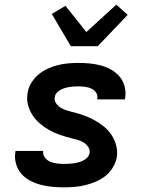

<svg xmlns="http://www.w3.org/2000/svg" viewBox="-20 -799 640 827"><path d="M255 8Q229 8 203.5 5.5Q178 3 154 -3.5Q130 -10 108.5 -21.5Q87 -33 71.5 -51Q56 -69 49 -93.5Q42 -118 46 -143L47 -149H166V-148Q164 -132 173.5 -120Q183 -108 196 -102.5Q209 -97 224.5 -95Q240 -93 255 -93Q266 -93 276 -93.5Q286 -94 297 -95.5Q308 -97 318.5 -100Q329 -103 338.5 -107.5Q348 -112 356 -120.5Q364 -129 366 -140Q368 -154 360 -166Q352 -178 340.5 -185Q329 -192 316 -196Q303 -200 288 -203L287 -204Q262 -210 238.5 -218Q215 -226 193.5 -238Q172 -250 153 -266Q134 -282 120.5 -302.5Q107 -323 100.5 -347.5Q94 -372 99 -399Q102 -421 114.5 -441.5Q127 -462 145 -477.5Q163 -493 185 -503Q207 -513 229 -518.5Q251 -524 273.5 -526Q296 -528 318 -528Q343 -528 368 -525.5Q393 -523 416.5 -516.5Q440 -510 460.5 -498Q481 -486 496 -468Q511 -450 517 -426Q523 -402 519 -377L518 -371H399V-373Q402 -387 394.5 -399Q387 -411 374.5 -417Q362 -423 347 -425Q332 -427 318 -427Q303 -427 288.5 -425.5Q274 -424 260 -420Q246 -416 232 -406Q218 -396 216 -381Q213 -367 221 -355Q229 -343 240.5 -335.5Q252 -328 266 -324Q280 -320 293 -316H295Q319 -310 342.5 -301.5Q366 -293 387.5 -281Q409 -269 428 -253.5Q447 -238 460.5 -217.5Q474 -197 480.5 -172.5Q487 -148 483 -121Q479 -99 466 -77.5Q453 -56 434 -41Q415 -26 392.5 -16.5Q370 -7 347 -1.5Q324 4 301 6Q278 8 255 8ZM285 -600 203 -739 262 -774 352 -661 481 -779 530 -735 401 -600Z"/></svg>

Font: Iosevka Aile
Style: Bold Italic
Weight: 700
Italic angle: -9°
Designer: Belleve Invis
Foundry: Belleve Invis
Version: Version 28.0.1; ttfautohint (v1.8.4)